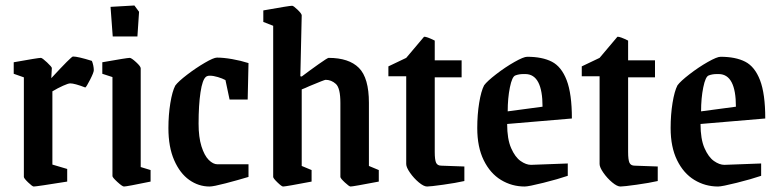

<svg xmlns="http://www.w3.org/2000/svg" viewBox="-20 -670 2842 700"><path d="M67 -25V-388L30 -401V-443Q119 -459 129 -459Q134 -459 151.5 -442.5Q169 -426 169 -422L167 -385Q240 -464 246 -464Q264 -464 315 -448Q318 -441 320 -431.5Q322 -422 322 -414Q322 -406 308.5 -379.5Q295 -353 291 -351Q252 -366 236 -366Q229 -366 210 -357.5Q191 -349 171 -337V-70L225 -54V-8Q113 10 103 10Q98 10 82.5 -5Q67 -20 67 -25Z M390 -28V-389L353 -401V-443Q443 -459 453 -459Q459 -459 476 -443.5Q493 -428 493 -421V-61L529 -50V-8Q442 10 432 10Q426 10 408 -6.5Q390 -23 390 -28ZM383 -645 470 -650 487 -627 481 -537H391Z M594 -203Q594 -251 601 -294Q608 -337 619 -358Q630 -373 662 -397.5Q694 -422 726.5 -441Q759 -460 771 -460Q795 -460 826.5 -454.5Q858 -449 886 -440L883 -307H817L802 -378Q791 -384 774.5 -389Q758 -394 745 -394Q736 -394 731 -390Q718 -380 711 -333.5Q704 -287 704 -219Q704 -170 714.5 -136.5Q725 -103 741 -87Q757 -71 773 -71H886V-25Q846 -13 802 -1.5Q758 10 744 10Q704 10 670 -14Q636 -38 615 -86Q594 -134 594 -203Z M976 -25V-576L940 -590V-632Q1035 -649 1045 -649Q1050 -649 1065 -634.5Q1080 -620 1080 -614L1075 -392L1080 -391Q1109 -413 1141.5 -436Q1174 -459 1178 -459Q1252 -459 1288.5 -422.5Q1325 -386 1325 -295V-65L1361 -50V-8Q1267 10 1258 10Q1253 10 1237 -5Q1221 -20 1221 -25V-295Q1221 -349 1204.5 -364Q1188 -379 1167 -379Q1163 -379 1108 -356Q1101 -353 1093.5 -349.5Q1086 -346 1080 -344V-65L1116 -50V-8Q1022 10 1012 10Q1007 10 991.5 -5Q976 -20 976 -25Z M1461 -72V-392H1396V-428L1461 -459L1526 -536Q1535 -537 1565 -522V-450H1663V-388H1565V-116Q1565 -87 1570 -76.5Q1575 -66 1589 -66L1673 -63V-10Q1642 -3 1595.5 3.5Q1549 10 1537 10Q1525 10 1507 -5Q1489 -20 1475 -40Q1461 -60 1461 -72Z M1720 -203Q1720 -252 1727 -295Q1734 -338 1745 -359Q1756 -374 1789 -399.5Q1822 -425 1855.5 -444Q1889 -463 1902 -463Q1957 -463 1992 -445Q2027 -427 2046 -377.5Q2065 -328 2065 -238L1829 -218Q1829 -163 1843.5 -130Q1858 -97 1878 -83Q1898 -69 1916 -69L2050 -74V-29Q2015 -17 1961 -3.5Q1907 10 1893 10Q1846 10 1806.5 -14Q1767 -38 1743.5 -86Q1720 -134 1720 -203ZM1958 -281Q1958 -399 1896 -400H1888Q1872 -400 1859 -395Q1847 -391 1839 -351.5Q1831 -312 1831 -264Z M2166 -72V-392H2101V-428L2166 -459L2231 -536Q2240 -537 2270 -522V-450H2368V-388H2270V-116Q2270 -87 2275 -76.5Q2280 -66 2294 -66L2378 -63V-10Q2347 -3 2300.5 3.5Q2254 10 2242 10Q2230 10 2212 -5Q2194 -20 2180 -40Q2166 -60 2166 -72Z M2425 -203Q2425 -252 2432 -295Q2439 -338 2450 -359Q2461 -374 2494 -399.5Q2527 -425 2560.5 -444Q2594 -463 2607 -463Q2662 -463 2697 -445Q2732 -427 2751 -377.5Q2770 -328 2770 -238L2534 -218Q2534 -163 2548.5 -130Q2563 -97 2583 -83Q2603 -69 2621 -69L2755 -74V-29Q2720 -17 2666 -3.5Q2612 10 2598 10Q2551 10 2511.5 -14Q2472 -38 2448.5 -86Q2425 -134 2425 -203ZM2663 -281Q2663 -399 2601 -400H2593Q2577 -400 2564 -395Q2552 -391 2544 -351.5Q2536 -312 2536 -264Z"/></svg>

Font: Grenze Medium
Style: Regular
Weight: 500
Designer: Renata Polastri
Foundry: Omnibus-Type
Version: Version 1.002; ttfautohint (v1.8)